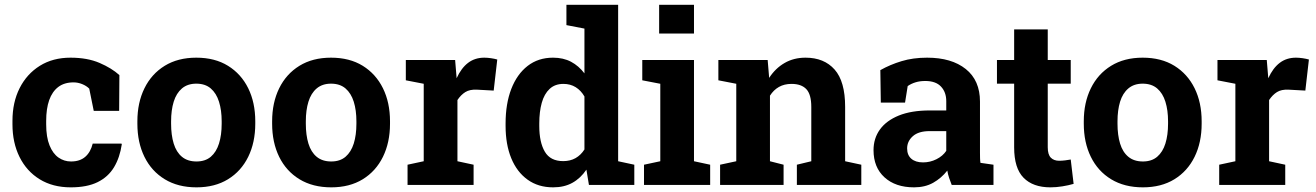

<svg xmlns="http://www.w3.org/2000/svg" viewBox="-20 -782 5567 812"><path d="M279.3 10.3Q203.1 10.3 147.7 -23.9Q92.3 -58.1 62.5 -118.4Q32.7 -178.7 32.7 -256.3V-271Q32.7 -349.1 63 -409.2Q93.3 -469.2 148.4 -503.7Q203.6 -538.1 278.3 -538.1Q349.6 -538.1 401.1 -515.9Q452.6 -493.7 484.9 -464.4L483.9 -313H376.5L357.4 -407.2Q345.7 -418.9 327.6 -426.3Q309.6 -433.6 291 -433.6Q252 -433.6 226.3 -414.1Q200.7 -394.5 188 -358.4Q175.3 -322.3 175.3 -271V-256.3Q175.3 -202.1 189.5 -167.2Q203.6 -132.3 227.3 -115.7Q251 -99.1 280.3 -99.1Q317.9 -99.1 340.6 -118.9Q363.3 -138.7 372.1 -174.8H493.7L495.1 -171.9Q486.8 -115.7 462.2 -74.7Q437.5 -33.7 392.8 -11.7Q348.1 10.3 279.3 10.3Z M811 10.3Q732.9 10.3 676.8 -23.9Q620.6 -58.1 590.8 -118.9Q561 -179.7 561 -258.8V-269Q561 -347.7 590.8 -408.4Q620.6 -469.2 676.5 -503.7Q732.4 -538.1 810.1 -538.1Q888.7 -538.1 944.3 -503.7Q1000 -469.2 1029.8 -408.7Q1059.6 -348.1 1059.6 -269V-258.8Q1059.6 -179.7 1029.8 -118.9Q1000 -58.1 944.3 -23.9Q888.7 10.3 811 10.3ZM811 -99.1Q848.1 -99.1 871.6 -119.1Q895 -139.2 906.2 -175Q917.5 -210.9 917.5 -258.8V-269Q917.5 -315.9 906.2 -351.8Q895 -387.7 871.3 -408Q847.7 -428.2 810.1 -428.2Q773.4 -428.2 749.5 -408Q725.6 -387.7 714.6 -351.8Q703.6 -315.9 703.6 -269V-258.8Q703.6 -210.9 714.6 -174.8Q725.6 -138.7 749.5 -118.9Q773.4 -99.1 811 -99.1Z M1380.9 10.3Q1302.7 10.3 1246.6 -23.9Q1190.4 -58.1 1160.6 -118.9Q1130.9 -179.7 1130.9 -258.8V-269Q1130.9 -347.7 1160.6 -408.4Q1190.4 -469.2 1246.3 -503.7Q1302.2 -538.1 1379.9 -538.1Q1458.5 -538.1 1514.2 -503.7Q1569.8 -469.2 1599.6 -408.7Q1629.4 -348.1 1629.4 -269V-258.8Q1629.4 -179.7 1599.6 -118.9Q1569.8 -58.1 1514.2 -23.9Q1458.5 10.3 1380.9 10.3ZM1380.9 -99.1Q1418 -99.1 1441.4 -119.1Q1464.8 -139.2 1476.1 -175Q1487.3 -210.9 1487.3 -258.8V-269Q1487.3 -315.9 1476.1 -351.8Q1464.8 -387.7 1441.2 -408Q1417.5 -428.2 1379.9 -428.2Q1343.3 -428.2 1319.3 -408Q1295.4 -387.7 1284.4 -351.8Q1273.4 -315.9 1273.4 -269V-258.8Q1273.4 -210.9 1284.4 -174.8Q1295.4 -138.7 1319.3 -118.9Q1343.3 -99.1 1380.9 -99.1Z M1703.6 0V-85.4L1772 -100.1V-427.7L1696.3 -442.4V-528.3H1904.8L1910.2 -462.9L1911.1 -451.2Q1930.7 -494.1 1959.5 -516.1Q1988.3 -538.1 2028.3 -538.1Q2041 -538.1 2056.2 -535.9Q2071.3 -533.7 2083 -530.3L2067.9 -398.9L1997.1 -402.8Q1966.8 -404.3 1948 -392.6Q1929.2 -380.9 1914.6 -358.9V-100.1L1982.9 -85.4V0Z M2319.3 10.3Q2256.3 10.3 2211.2 -22.2Q2166 -54.7 2142.1 -113Q2118.2 -171.4 2118.2 -249.5V-259.8Q2118.2 -343.3 2142.3 -405.8Q2166.5 -468.3 2211.4 -503.2Q2256.3 -538.1 2318.8 -538.1Q2362.3 -538.1 2395 -520.8Q2427.7 -503.4 2451.7 -471.7V-661.1L2375.5 -675.8V-761.7H2451.7H2594.2V-100.1L2662.6 -85.4V0H2470.7L2460 -64.5Q2435.1 -27.8 2400.6 -8.8Q2366.2 10.3 2319.3 10.3ZM2361.8 -100.6Q2391.6 -100.6 2414.1 -113.3Q2436.5 -126 2451.7 -149.9V-374Q2437 -399.4 2414.6 -413.3Q2392.1 -427.2 2362.8 -427.2Q2327.1 -427.2 2304.4 -406Q2281.7 -384.8 2271.2 -347.2Q2260.7 -309.6 2260.7 -259.8V-249.5Q2260.7 -180.2 2284.2 -140.4Q2307.6 -100.6 2361.8 -100.6Z M2703.6 0V-85.4L2772.5 -100.1V-427.7L2696.3 -442.4V-528.3H2915V-100.1L2983.4 -85.4V0ZM2767.6 -640.1V-761.7H2915V-640.1Z M3025.4 0V-85.4L3093.8 -100.1V-427.7L3018.1 -442.4V-528.3H3226.6L3232.9 -452.6Q3259.3 -493.2 3298.1 -515.6Q3336.9 -538.1 3386.7 -538.1Q3465.3 -538.1 3509.8 -487.8Q3554.2 -437.5 3554.2 -330.1V-100.1L3622.6 -85.4V0H3350.1V-85.4L3411.1 -100.1V-329.6Q3411.1 -382.8 3390.1 -405Q3369.1 -427.2 3327.6 -427.2Q3296.9 -427.2 3274.2 -414.3Q3251.5 -401.4 3236.3 -377.4V-100.1L3293.9 -85.4V0Z M3845.7 10.3Q3767.1 10.3 3720.7 -32Q3674.3 -74.2 3674.3 -147Q3674.3 -196.8 3701.4 -234.4Q3728.5 -272 3781.5 -293.5Q3834.5 -314.9 3912.1 -314.9H3981.9V-354Q3981.9 -392.1 3959.7 -415.8Q3937.5 -439.5 3893.1 -439.5Q3870.1 -439.5 3851.8 -433.8Q3833.5 -428.2 3818.8 -418L3807.6 -348.1H3705.1L3703.1 -485.4Q3744.6 -508.8 3793 -523.4Q3841.3 -538.1 3900.9 -538.1Q4004.4 -538.1 4064.5 -490Q4124.5 -441.9 4124.5 -352.5V-134.8Q4124.5 -124 4124.8 -113.5Q4125 -103 4126.5 -93.3L4181.6 -85.4V0H4004.9Q3999.5 -13.7 3994.1 -29.3Q3988.8 -44.9 3986.3 -60.5Q3960.9 -28.3 3926.5 -9Q3892.1 10.3 3845.7 10.3ZM3883.8 -95.2Q3913.6 -95.2 3940.4 -108.6Q3967.3 -122.1 3981.9 -144V-227.5H3911.6Q3864.7 -227.5 3840.6 -206.1Q3816.4 -184.6 3816.4 -154.3Q3816.4 -126 3834.2 -110.6Q3852.1 -95.2 3883.8 -95.2Z M4422.4 10.3Q4348.6 10.3 4308.8 -30.3Q4269 -70.8 4269 -158.7V-428.2H4196.3V-528.3H4269V-657.7H4411.1V-528.3H4508.3V-428.2H4411.1V-159.2Q4411.1 -128.4 4424.1 -115.2Q4437 -102.1 4459.5 -102.1Q4471.2 -102.1 4484.9 -103.8Q4498.5 -105.5 4508.3 -107.4L4520.5 -4.4Q4498.5 2 4472.9 6.1Q4447.3 10.3 4422.4 10.3Z M4813.5 10.3Q4735.4 10.3 4679.2 -23.9Q4623 -58.1 4593.3 -118.9Q4563.5 -179.7 4563.5 -258.8V-269Q4563.5 -347.7 4593.3 -408.4Q4623 -469.2 4679 -503.7Q4734.9 -538.1 4812.5 -538.1Q4891.1 -538.1 4946.8 -503.7Q5002.4 -469.2 5032.2 -408.7Q5062 -348.1 5062 -269V-258.8Q5062 -179.7 5032.2 -118.9Q5002.4 -58.1 4946.8 -23.9Q4891.1 10.3 4813.5 10.3ZM4813.5 -99.1Q4850.6 -99.1 4874 -119.1Q4897.5 -139.2 4908.7 -175Q4919.9 -210.9 4919.9 -258.8V-269Q4919.9 -315.9 4908.7 -351.8Q4897.5 -387.7 4873.8 -408Q4850.1 -428.2 4812.5 -428.2Q4775.9 -428.2 4752 -408Q4728 -387.7 4717 -351.8Q4706.1 -315.9 4706.1 -269V-258.8Q4706.1 -210.9 4717 -174.8Q4728 -138.7 4752 -118.9Q4775.9 -99.1 4813.5 -99.1Z M5136.2 0V-85.4L5204.6 -100.1V-427.7L5128.9 -442.4V-528.3H5337.4L5342.8 -462.9L5343.8 -451.2Q5363.3 -494.1 5392.1 -516.1Q5420.9 -538.1 5460.9 -538.1Q5473.6 -538.1 5488.8 -535.9Q5503.9 -533.7 5515.6 -530.3L5500.5 -398.9L5429.7 -402.8Q5399.4 -404.3 5380.6 -392.6Q5361.8 -380.9 5347.2 -358.9V-100.1L5415.5 -85.4V0Z"/></svg>

Font: Roboto Slab LO
Style: Bold
Weight: 700
Designer: Google
Version: Version 2.000